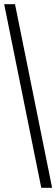

<svg xmlns="http://www.w3.org/2000/svg" viewBox="-20 -780 270 921"><path d="M178 121 0 -760H52L230 121Z"/></svg>

Font: Noto Serif ExtraCondensed Medium
Style: Regular
Weight: 500
Width: 2
Designer: Monotype Design Team
Foundry: Monotype Imaging Inc.
Version: Version 2.015